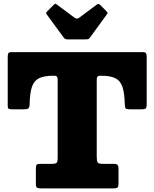

<svg xmlns="http://www.w3.org/2000/svg" viewBox="-20 -1037 850 1057"><path d="M177.5 -25.5V-110Q177.5 -125 181.8 -130Q186 -135 200.5 -135H266.5Q286.5 -135 292 -141.2Q297.5 -147.5 297.5 -167.5V-601Q297.5 -620 280.5 -620H272.5Q223 -620 195.2 -606.5Q167.5 -593 156 -559.2Q144.5 -525.5 143 -463.5Q142.5 -445.5 135.8 -440.2Q129 -435 109.5 -435H49Q34.5 -435 28.5 -438Q22.5 -441 22.5 -455.5V-721Q22.5 -737 25.5 -743.5Q28.5 -750 44.5 -750H767.5Q779.5 -750 783.5 -744.5Q787.5 -739 787.5 -726V-463.5Q787.5 -444.5 782 -439.8Q776.5 -435 756.5 -435H697.5Q678 -435 672.8 -439.5Q667.5 -444 667 -462.5Q665.5 -525 654 -559Q642.5 -593 615 -606.5Q587.5 -620 537.5 -620H531.5Q520.5 -620 516.5 -614.8Q512.5 -609.5 512.5 -598.5V-175Q512.5 -151.5 517.2 -143.2Q522 -135 545.5 -135H604Q621.5 -135 627 -129.2Q632.5 -123.5 632.5 -107.5V-27.5Q632.5 -9.5 627.2 -4.8Q622 0 604.5 0H204.5Q189 0 183.2 -4.2Q177.5 -8.5 177.5 -25.5ZM332 -828.5 236 -959.5Q230.5 -965 240 -974.5L277 -1011.5Q282.5 -1017 284.5 -1016.8Q286.5 -1016.5 293 -1012L390.5 -939.5Q403.5 -930 415.5 -939L514 -1012.5Q522.5 -1019 532 -1009.5L566.5 -974.5Q572 -969 572.2 -966.5Q572.5 -964 568 -957.5L474 -828.5Q470 -822.5 464.2 -821.2Q458.5 -820 447.5 -820H355Q338 -820 332 -828.5Z"/></svg>

Font: Besley* Fatface
Style: Regular
Weight: 900
Designer: Owen Earl
Foundry: indestructible type*
Version: Version 3.000; ttfautohint (v1.8.3)